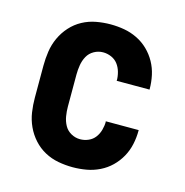

<svg xmlns="http://www.w3.org/2000/svg" viewBox="-85 -608 671 696"><g transform="rotate(15 250.0 -260.0)"><path d="M247 8Q220 8 193 3Q166 -2 142 -15Q118 -28 99.5 -48.5Q81 -69 69.5 -94Q58 -119 54 -146Q50 -173 50 -200V-320Q50 -347 54 -374Q58 -401 69.5 -426Q81 -451 99.5 -471.5Q118 -492 142 -505Q166 -518 193 -523Q220 -528 247 -528Q273 -528 298.5 -523.5Q324 -519 347.5 -507.5Q371 -496 389.5 -478Q408 -460 420.5 -437.5Q433 -415 438.5 -389.5Q444 -364 444 -338Q444 -338 444 -337.5Q444 -337 444 -336H320Q320 -337 320.5 -337Q321 -337 321 -337Q321 -353 316.5 -369Q312 -385 302.5 -397.5Q293 -410 278 -416.5Q263 -423 247 -423Q229 -423 213 -414Q197 -405 188.5 -389.5Q180 -374 177 -356Q174 -338 174 -320V-200Q174 -182 177 -164Q180 -146 188.5 -130.5Q197 -115 213 -106Q229 -97 247 -97Q263 -97 278 -103.5Q293 -110 302.5 -122.5Q312 -135 316.5 -151Q321 -167 321 -183Q321 -183 320.5 -183Q320 -183 320 -184H444Q444 -183 444 -182.5Q444 -182 444 -182Q444 -156 438.5 -130.5Q433 -105 420.5 -82.5Q408 -60 389.5 -42Q371 -24 347.5 -12.5Q324 -1 298.5 3.5Q273 8 247 8Z"/></g></svg>

Font: Iosevka SS04 Extrabold
Style: Regular
Weight: 800
Monospace: yes
Designer: Belleve Invis
Foundry: Belleve Invis
Version: Version 19.0.0; ttfautohint (v1.8.4)